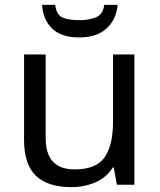

<svg xmlns="http://www.w3.org/2000/svg" viewBox="-20 -760 658 790"><path d="M533 -536V0H461L448 -71H444Q418 -29 372 -9.5Q326 10 274 10Q177 10 128 -36.5Q79 -83 79 -185V-536H168V-191Q168 -63 287 -63Q376 -63 410.5 -113Q445 -163 445 -257V-536ZM464 -740Q459 -680 418.5 -643Q378 -606 306 -606Q232 -606 194.5 -642.5Q157 -679 153 -740H207Q212 -699 237 -688Q262 -677 308 -677Q347 -677 375.5 -689Q404 -701 409 -740Z"/></svg>

Font: Noto Sans Medefaidrin
Style: Regular
Weight: 400
Designer: Dalton Maag Ltd
Foundry: Dalton Maag Ltd
Version: Version 1.002; ttfautohint (v1.8.4.7-5d5b)